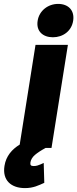

<svg xmlns="http://www.w3.org/2000/svg" viewBox="-20 -758 396 984"><path d="M3 92C-9 166 37 206 108 206C151 206 178 192 207 179L204 77L189 84C177 89 167 93 153 93C138 93 134 88 136 74C138 61 146 47 159 36C172 25 190 13 214 0H244L328 -528H162L81 -17C42 7 11 41 3 92ZM173 -652C164 -598 200 -567 251 -567C303 -567 347 -599 355 -652C363 -705 330 -738 278 -738C226 -738 181 -703 173 -652Z"/></svg>

Font: Asimov Pro
Style: UltObl
Weight: 900
Designer: Google
Version: Version 2.000980; 2014